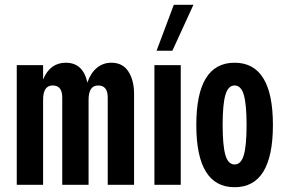

<svg xmlns="http://www.w3.org/2000/svg" viewBox="-20 -772 1180 802"><path d="M240 -365Q240 -415 200 -415Q160 -415 160 -355V0H50V-500H160V-440Q189 -510 255 -510Q327 -510 345 -427Q358 -466 384 -488Q410 -510 445 -510Q493 -510 516.5 -473Q540 -436 540 -380V0H430V-365Q430 -415 390 -415Q350 -415 350 -355V0H240Z M625 -500H735V0H625ZM634 -560 706 -752H788L700 -560Z M800 -250Q800 -510 960 -510Q1120 -510 1120 -250Q1120 10 960 10Q800 10 800 -250ZM921.5 -124.5Q933 -85 960 -85Q987 -85 998.5 -124.5Q1010 -164 1010 -250Q1010 -336 998.5 -375.5Q987 -415 960 -415Q933 -415 921.5 -375.5Q910 -336 910 -250Q910 -164 921.5 -124.5Z"/></svg>

Font: Gully ECD Medium
Style: Regular
Weight: 500
Width: 2
Designer: jaikishan Patel
Foundry: MagicType
Version: Version 1.000;Glyphs 3.2 (3242)